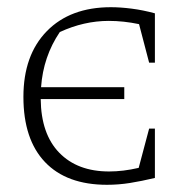

<svg xmlns="http://www.w3.org/2000/svg" viewBox="-20 -507 522 533"><path d="M277 6Q165 6 105 -57Q45 -120 45 -238Q45 -354 110 -420.5Q175 -487 288 -487Q314 -487 345.5 -483Q377 -479 410 -470V-333H394L366 -440Q323 -449 282 -449Q213 -449 146 -418Q100 -350 94 -265H325V-232H93Q94 -135 144.5 -83Q195 -31 283 -31Q322 -31 365 -41L394 -150H410V-13Q372 -4 340.5 1Q309 6 277 6Z"/></svg>

Font: Piazzolla ExtraLight
Style: Regular
Weight: 200
Designer: Juan Pablo del Peral
Foundry: Huerta Tipografica
Version: Version 1.330